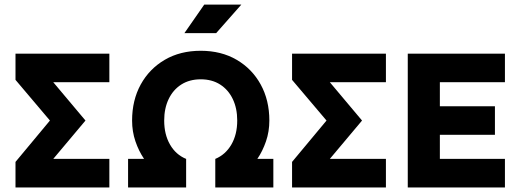

<svg xmlns="http://www.w3.org/2000/svg" viewBox="-20 -821 2280 841"><path d="M354.4 -293 213.3 -460.9H459V-585.9H47.9V-471.2L198.7 -293L47.9 -111.8V0H459V-125H213.3Z M541 0H795.3V-125H541ZM1177.3 0V-125H923V0ZM558.6 -293Q558.6 -244.7 573.2 -202Q587.8 -159.2 611.1 -125H795.3Q750.3 -143.3 724.8 -187.6Q699.2 -231.9 699.2 -293Q699.2 -346.3 718.7 -387Q738.1 -427.7 774 -450.7Q810 -473.6 859.2 -473.6Q908.6 -473.6 944.4 -450.7Q980.3 -427.7 999.7 -387Q1019.1 -346.3 1019.1 -293Q1019.1 -231.9 993.4 -187.7Q967.7 -143.6 923 -125H1107.2Q1130.4 -159.2 1145.1 -202Q1159.8 -244.7 1159.8 -293Q1159.8 -381.8 1122 -450.7Q1084.3 -519.5 1016.6 -559.1Q948.9 -598.6 859.2 -598.6Q769.4 -598.6 701.8 -559.1Q634.1 -519.5 596.3 -450.7Q558.6 -381.8 558.6 -293ZM926.8 -675.8H787.7L874.6 -800.8H1037.1Z M1565.8 -293 1424.7 -460.9H1670.4V-585.9H1259.3V-471.2L1410.2 -293L1259.3 -111.8V0H1670.4V-125H1424.7Z M2147.9 -355.5H1906.7V-460.9H2191.7V-585.9H1766.1V0H2191.7V-125H1906.7V-230.5H2147.9Z"/></svg>

Font: Giphurs SC
Style: Regular
Weight: 400
Version: Version 0.920